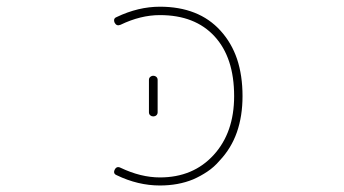

<svg xmlns="http://www.w3.org/2000/svg" viewBox="-20 -575 1040 581"><path d="M463.9 -13.7Q397.5 -13.7 333 -44.9Q325.2 -47.9 325.2 -54.7Q325.2 -57.6 327.1 -61.5Q333 -73.2 344.7 -67.4Q406.2 -38.1 463.9 -38.1Q564.5 -38.1 626.5 -106Q688.5 -173.8 688.5 -284.2Q688.5 -400.4 629.4 -464.8Q570.3 -529.3 463.9 -529.3Q405.3 -529.3 344.7 -500Q333 -495.1 327.1 -505.9Q325.2 -509.8 325.2 -513.7Q325.2 -520.5 333 -523.4Q398.4 -554.7 463.9 -554.7Q522.5 -554.7 568.4 -536.6Q614.3 -518.6 647.5 -481.9Q680.7 -445.3 697.3 -396.5Q713.9 -346.7 713.9 -284.2Q713.9 -223.6 696.8 -174.8Q679.7 -126 644.5 -88.9Q627.9 -69.3 607.4 -55.7Q586.9 -42 564.5 -32.2Q519.5 -13.7 463.9 -13.7ZM430.7 -235.4V-333Q430.7 -338.9 434.6 -342.3Q438.5 -345.7 443.8 -345.7Q449.2 -345.7 453.1 -342.3Q457 -338.9 457 -333V-235.4Q457 -229.5 453.1 -226.1Q449.2 -222.7 443.8 -222.7Q438.5 -222.7 434.6 -226.1Q430.7 -229.5 430.7 -235.4Z"/></svg>

Font: Rounded-L Mgen+ 2m thin
Style: Regular
Weight: 100
Designer: [Source Han Sans]
Ryoko NISHIZUKA  (kana & ideographs); Paul D. Hunt (Latin, Greek & Cyrillic); Wenlong ZHANG  (bopomofo
Version: Version 1.059.20150602